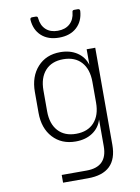

<svg xmlns="http://www.w3.org/2000/svg" viewBox="-102 -853 805 1101"><g transform="rotate(-10 300.0 -302.5)"><path d="M174 180V135H319Q440 135 440 15V-141Q426 -94 385.5 -67Q345 -40 287 -40Q205 -40 155 -94.5Q105 -149 105 -239V-360Q105 -450 155 -505Q205 -560 287 -560Q345 -560 385.5 -533Q426 -506 440 -459V-550H490V15Q490 180 319 180ZM297 -83Q365 -83 402.5 -124.5Q440 -166 440 -239V-360Q440 -434 402.5 -475.5Q365 -517 297 -517Q230 -517 192.5 -475.5Q155 -434 155 -360V-239Q155 -166 192.5 -124.5Q230 -83 297 -83ZM297 -643Q233 -643 194.5 -678Q156 -713 152 -773Q152 -785 164 -785H185Q197 -785 197 -773Q201 -731 227 -707Q253 -683 296 -683Q340 -683 366.5 -707Q393 -731 397 -773Q397 -785 409 -785H430Q442 -785 442 -773Q438 -713 399.5 -678Q361 -643 297 -643Z"/></g></svg>

Font: Pitagon Sans Mono Thin
Style: Regular
Weight: 100
Monospace: yes
Designer: Travis Tran
Foundry: Pitagon
Version: Version 1.001; ttfautohint (v1.8.4.7-5d5b);gftools[0.9.26]